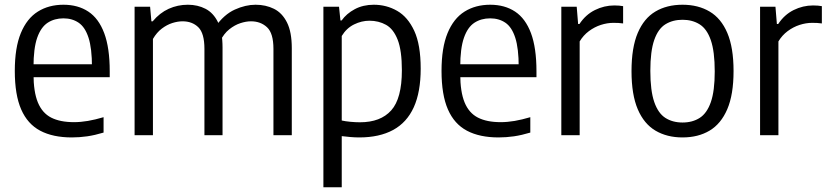

<svg xmlns="http://www.w3.org/2000/svg" viewBox="-20 -571 3497 811"><path d="M283.5 9.5Q203.5 9.5 150 -18.8Q96.5 -47 69.5 -108.8Q42.5 -170.5 42.5 -271.5Q42.5 -369.5 68 -431.2Q93.5 -493 139.8 -522Q186 -551 248 -551Q309.5 -551 353.2 -522Q397 -493 420.2 -431Q443.5 -369 443.5 -270V-245H90.5V-299.5H384L368.5 -288Q368.5 -366.5 354 -411.5Q339.5 -456.5 312.2 -475Q285 -493.5 248 -493.5Q210 -493.5 181.5 -475Q153 -456.5 137.2 -411.8Q121.5 -367 121.5 -288V-259.5Q121.5 -183 140 -138.2Q158.5 -93.5 196.2 -74.2Q234 -55 292.5 -55Q320.5 -55 351.2 -60.2Q382 -65.5 417.5 -76V-11Q381 0 348.5 4.8Q316 9.5 283.5 9.5Z M548.5 0V-542.5H614L619.5 -481H625Q654.5 -516.5 692.5 -533.8Q730.5 -551 773.5 -551Q815 -551 848.2 -533.8Q881.5 -516.5 900.8 -477Q920 -437.5 920 -370V0H843.5V-364.5Q843.5 -430.5 817.8 -455.8Q792 -481 751 -481Q731 -481 708 -473.8Q685 -466.5 663.5 -450.2Q642 -434 626 -406.5V0ZM1135 0V-364.5Q1135 -430.5 1108 -455.8Q1081 -481 1040 -481Q1019.5 -481 995.5 -473.2Q971.5 -465.5 948.5 -447.2Q925.5 -429 909.5 -396.5L890 -458.5Q926.5 -510 971.8 -530.5Q1017 -551 1059.5 -551Q1102.5 -551 1137.2 -533.8Q1172 -516.5 1192.2 -476.2Q1212.5 -436 1212.5 -367.5V0Z M1346 220V-542.5H1412L1418 -484.5H1423Q1443.5 -513.5 1478.5 -532.2Q1513.5 -551 1559 -551Q1612.5 -551 1657.5 -525.2Q1702.5 -499.5 1729.8 -440.8Q1757 -382 1757 -281Q1757 -182.5 1727.8 -118Q1698.5 -53.5 1640.5 -22Q1582.5 9.5 1497.5 9.5Q1479 9.5 1459.8 7.8Q1440.5 6 1423.5 4V220ZM1500.5 -54.5Q1587.5 -54.5 1632.5 -104.8Q1677.5 -155 1677.5 -274Q1677.5 -357.5 1659.8 -403Q1642 -448.5 1610.8 -466Q1579.5 -483.5 1540.5 -483.5Q1507.5 -483.5 1475.5 -467.8Q1443.5 -452 1423.5 -419V-62Q1439 -58.5 1460.2 -56.5Q1481.5 -54.5 1500.5 -54.5Z M2086 9.5Q2006 9.5 1952.5 -18.8Q1899 -47 1872 -108.8Q1845 -170.5 1845 -271.5Q1845 -369.5 1870.5 -431.2Q1896 -493 1942.2 -522Q1988.5 -551 2050.5 -551Q2112 -551 2155.8 -522Q2199.5 -493 2222.8 -431Q2246 -369 2246 -270V-245H1893V-299.5H2186.5L2171 -288Q2171 -366.5 2156.5 -411.5Q2142 -456.5 2114.8 -475Q2087.5 -493.5 2050.5 -493.5Q2012.5 -493.5 1984 -475Q1955.5 -456.5 1939.8 -411.8Q1924 -367 1924 -288V-259.5Q1924 -183 1942.5 -138.2Q1961 -93.5 1998.8 -74.2Q2036.5 -55 2095 -55Q2123 -55 2153.8 -60.2Q2184.5 -65.5 2220 -76V-11Q2183.5 0 2151 4.8Q2118.5 9.5 2086 9.5Z M2351 0V-542.5H2416L2422 -469.5H2427.5Q2453.5 -509 2492.8 -528.5Q2532 -548 2575 -548Q2586 -548 2595.2 -547.2Q2604.5 -546.5 2612 -545V-472Q2602 -473.5 2592.2 -474Q2582.5 -474.5 2571 -474.5Q2545 -474.5 2518 -465.8Q2491 -457 2467.5 -439.5Q2444 -422 2428.5 -396V0Z M2863 9.5Q2797.5 9.5 2749 -19Q2700.5 -47.5 2674 -109.2Q2647.5 -171 2647.5 -270.5Q2647.5 -370 2673.8 -431.8Q2700 -493.5 2748.2 -522.2Q2796.5 -551 2863 -551Q2929 -551 2977.5 -522.2Q3026 -493.5 3052.2 -431.8Q3078.5 -370 3078.5 -271Q3078.5 -171.5 3052 -109.8Q3025.5 -48 2977.2 -19.2Q2929 9.5 2863 9.5ZM2863 -53.5Q2905 -53.5 2935.5 -73Q2966 -92.5 2982.5 -139.5Q2999 -186.5 2999 -269Q2999 -353.5 2982.5 -401.2Q2966 -449 2935.2 -468.2Q2904.5 -487.5 2863 -487.5Q2821.5 -487.5 2790.8 -468.5Q2760 -449.5 2743.5 -402.2Q2727 -355 2727 -272Q2727 -188 2743.5 -140.2Q2760 -92.5 2790.5 -73Q2821 -53.5 2863 -53.5Z M3190.5 0V-542.5H3255.5L3261.5 -469.5H3267Q3293 -509 3332.2 -528.5Q3371.5 -548 3414.5 -548Q3425.5 -548 3434.8 -547.2Q3444 -546.5 3451.5 -545V-472Q3441.5 -473.5 3431.8 -474Q3422 -474.5 3410.5 -474.5Q3384.5 -474.5 3357.5 -465.8Q3330.5 -457 3307 -439.5Q3283.5 -422 3268 -396V0Z"/></svg>

Font: Encode Sans SemiCondensed
Style: Regular
Weight: 400
Width: 4
Designer: Multiple Designers
Foundry: Impallari Type
Version: Version 3.002